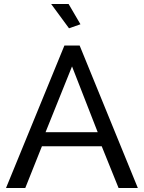

<svg xmlns="http://www.w3.org/2000/svg" viewBox="-20 -937 717 957"><path d="M235 -917 324 -796 381 -816 322 -917ZM301 -710 10 0H106L189 -208H487L571 0H667L377 -710ZM467 -278H207L339 -606Z"/></svg>

Font: FIGSv2-sans-serif Medium
Style: Regular
Weight: 500
Designer: Matt McInerney, Pablo Impallari, Rodrigo Fuenzalida,Mirko Velimirovic
Foundry: Matt McInerney, Pablo Impallari, Rodrigo Fuenzalida
Version: Version 4.021;hotconv 1.0.109;makeotfexe 2.5.65596